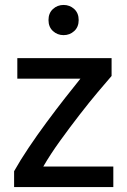

<svg xmlns="http://www.w3.org/2000/svg" viewBox="-20 -756 513 776"><path d="M37 0V-64Q61 -107 95.5 -158.5Q130 -210 168.5 -262Q207 -314 243 -360Q279 -406 305 -438H50V-521H431V-449Q410 -425 375.5 -384Q341 -343 301.5 -292Q262 -241 223 -187Q184 -133 155 -83H438V0ZM237 -614Q212 -614 194 -630.5Q176 -647 176 -675Q176 -703 194 -719.5Q212 -736 237 -736Q262 -736 280 -719.5Q298 -703 298 -675Q298 -647 280 -630.5Q262 -614 237 -614Z"/></svg>

Font: Ubuntu Sans Medium
Style: Regular
Weight: 500
Designer: Dalton Maag Ltd
Foundry: Dalton Maag Ltd
Version: Version 1.006; ttfautohint (v1.8.4.7-5d5b)